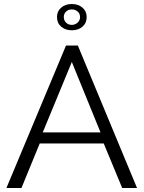

<svg xmlns="http://www.w3.org/2000/svg" viewBox="-20 -937 716 957"><path d="M309 -710H368L663 0H589L497 -222H178L87 0H12ZM481 -277 338 -628 193 -277ZM264 -852Q264 -881 285 -899Q306 -917 338 -917Q370 -917 391 -899Q412 -881 412 -852Q412 -822 391 -804Q370 -786 338 -786Q306 -786 285 -804Q264 -822 264 -852ZM338 -890Q321 -890 309.5 -879.5Q298 -869 298 -852Q298 -835 309.5 -824Q321 -813 338 -813Q354 -813 366.5 -824Q379 -835 379 -852Q379 -869 367 -879.5Q355 -890 338 -890Z"/></svg>

Font: IngvarSans
Style: Regular
Weight: 400
Version: Version 1.000